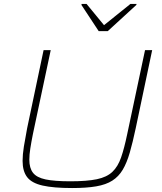

<svg xmlns="http://www.w3.org/2000/svg" viewBox="-20 -941 816 969"><path d="M344 8Q250 8 195 -4.5Q140 -17 117 -47Q94 -77 94 -129Q94 -161 100.5 -201.5Q107 -242 117 -294L200 -688H236L146 -264Q138 -224 133 -192Q128 -160 128 -135Q128 -93 146.5 -69Q165 -45 210 -35.5Q255 -26 335 -26Q419 -26 469 -36.5Q519 -47 547 -73.5Q575 -100 591 -146Q607 -192 622 -264L712 -688H748L665 -294Q650 -223 635 -171Q620 -119 599.5 -84.5Q579 -50 547 -29.5Q515 -9 465.5 -0.5Q416 8 344 8ZM478 -784 391 -916 392 -921H417L505 -814L638 -921H669L668 -916L524 -784Z"/></svg>

Font: Saira SemiExpanded Thin
Style: Italic
Weight: 250
Width: 6
Italic angle: -12°
Designer: Hector Gatti with collaboration of the Omnibus-Type team
Foundry: Omnibus-Type
Version: Version 1.101